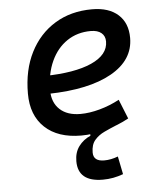

<svg xmlns="http://www.w3.org/2000/svg" viewBox="-53 -573 691 826"><g transform="rotate(-5 293.0 -160.0)"><path d="M358.4 207Q251 207 251 118.2Q251 80.1 270.3 54Q289.6 27.8 320.8 14.2V-10.3L429.2 -34.7L433.1 -20Q408.2 -9.8 383.1 2Q357.9 13.7 341.1 33.2Q324.2 52.7 324.2 86.9Q324.2 125 371.1 125Q385.3 125 400.4 122.1Q415.5 119.1 430.7 113.3L446.3 190.9Q425.3 198.7 403.1 202.9Q380.9 207 358.4 207ZM286.6 -83Q325.7 -83 370.1 -95.2Q414.6 -107.4 455.6 -129.4L489.3 -45.9Q441.4 -19.5 386.7 -4.9Q332 9.8 282.2 9.8Q181.6 9.8 125.2 -43Q68.8 -95.7 68.8 -189.9Q68.8 -291.5 107.2 -367.2Q145.5 -442.9 214.4 -485.1Q283.2 -527.3 375 -527.3Q447.3 -527.3 487.5 -491.2Q527.8 -455.1 527.8 -390.6Q527.8 -294.9 429.9 -239.7Q332 -184.6 156.7 -181.2L146.5 -259.3Q277.3 -261.2 350.3 -293.9Q423.3 -326.7 423.3 -384.3Q423.3 -407.7 407.2 -421.1Q391.1 -434.6 361.3 -434.6Q303.2 -434.6 259 -404.8Q214.8 -375 190.2 -321.3Q165.5 -267.6 165 -195.8Q165.5 -142.6 197.8 -112.8Q230 -83 286.6 -83Z"/></g></svg>

Font: Cascadia Mono NF
Style: Italic
Weight: 400
Italic angle: -10°
Monospace: yes
Designer: Aaron Bell
Foundry: Saja Typeworks
Version: Version 2404.023